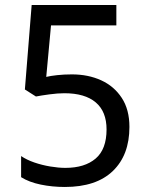

<svg xmlns="http://www.w3.org/2000/svg" viewBox="-20 -734 591 764"><path d="M238 10Q188 10 142 0.5Q96 -9 64 -29V-113Q86 -98 116.5 -87.5Q147 -77 180 -71.5Q213 -66 240 -66Q317 -66 360.5 -103Q404 -140 404 -219Q404 -290 361 -326.5Q318 -363 236 -363Q210 -363 176.5 -358.5Q143 -354 123 -350L79 -378L106 -714H443V-633H183L164 -428Q180 -432 207.5 -435Q235 -438 266 -438Q331 -438 382.5 -414.5Q434 -391 464.5 -344.5Q495 -298 495 -229Q495 -117 429 -53.5Q363 10 238 10Z"/></svg>

Font: hexbangla15
Style: Regular
Weight: 400
Designer: Jelle Bosma - Monotype Design Team
Foundry: Monotype Imaging Inc.
Version: Version 2.006